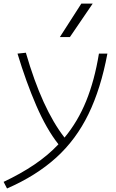

<svg xmlns="http://www.w3.org/2000/svg" viewBox="-40 -815 646 1065"><path d="M-1 230.5 -20 193.8Q74.2 149.4 149.9 98.4Q225.6 47.4 284.2 -14.6Q217.3 -99.6 160.9 -230.2Q104.5 -360.8 57.1 -517.6L103.5 -522.5Q193.4 -211.4 317.9 -51.8Q391.6 -140.6 438 -254.6Q484.4 -368.7 508.8 -517.6H555.7Q519.5 -323.7 450.9 -182.4Q382.3 -41 271.7 59.3Q161.1 159.7 -1 230.5ZM292 -609.4 411.1 -794.9H474.1L347.7 -609.4Z"/></svg>

Font: Cascadia Code ExtraLight
Style: Italic
Weight: 200
Italic angle: -10°
Monospace: yes
Designer: Aaron Bell
Foundry: Saja Typeworks
Version: Version 2404.023; ttfautohint (v1.8.4)